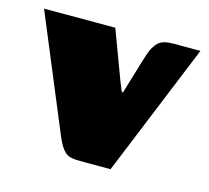

<svg xmlns="http://www.w3.org/2000/svg" viewBox="-88 -479 607 557"><g transform="rotate(15 215.0 -200.0)"><path d="M195 0Q178 0 166 -3Q154 -6 144 -18Q134 -30 123 -56L-20 -400H194L250 -250Q255 -239 257.5 -231.5Q260 -224 264 -224Q274 -256 283 -287Q292 -318 302 -349Q310 -373 323.5 -386Q337 -399 368 -399H450L287 0Z"/></g></svg>

Font: Genos Thin Black
Style: Regular
Weight: 900
Version: Version 1.010